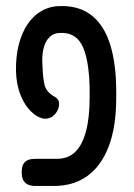

<svg xmlns="http://www.w3.org/2000/svg" viewBox="-20 -606 445 636"><path d="M97 10Q84 10 74 6Q64 2 58 -7.5Q52 -17 52 -35Q52 -54 58 -63.5Q64 -73 74 -76.5Q84 -80 98 -80H169Q206 -80 229.5 -103Q253 -126 265 -171.5Q277 -217 277 -285V-298Q277 -395 256.5 -446Q236 -497 185 -497H180Q158 -497 143.5 -482.5Q129 -468 123.5 -442.5Q118 -417 121 -384Q122 -349 127.5 -325Q133 -301 162 -285Q173 -279 175 -268Q177 -257 173 -246Q169 -235 161 -226.5Q153 -218 143 -215Q128 -209 109 -218Q90 -227 73 -247.5Q56 -268 45 -299.5Q34 -331 33 -370Q32 -418 42 -457.5Q52 -497 71.5 -526Q91 -555 119 -570.5Q147 -586 181 -586H185Q246 -586 286 -553Q326 -520 345.5 -456.5Q365 -393 365 -301V-282Q365 -187 340.5 -122Q316 -57 270 -23.5Q224 10 159 10Z"/></svg>

Font: Fredoka Condensed
Style: Regular
Weight: 400
Width: 3
Designer: Ben Nathan
Foundry: Milena B. Brandão, Ben Nathan
Version: Version 2.001